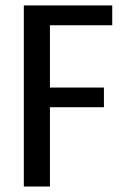

<svg xmlns="http://www.w3.org/2000/svg" viewBox="-20 -680 461 700"><path d="M389.2 -587.9H162.1V-360.8H358.9V-289.1H162.1V0H66.9V-660.2H389.2Z"/></svg>

Font: Sansita Light
Style: Regular
Weight: 300
Designer: Pablo Cosgaya
Foundry: Omnibus-Type
Version: Version 1.006;hotconv 1.0.109;makeotfexe 2.5.65596